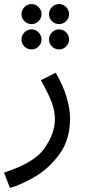

<svg xmlns="http://www.w3.org/2000/svg" viewBox="-45 -698 432 948"><path d="M4 230Q56 216 126 175.5Q196 135 248.5 63.5Q301 -8 301 -114Q301 -158 284.5 -216Q268 -274 230 -339L157 -302Q198 -228 212 -188.5Q226 -149 226 -107Q226 -41 176 32.5Q126 106 -25 154ZM111 -579Q131 -579 145.5 -593.5Q160 -608 160 -628Q160 -648 145.5 -663Q131 -678 111 -678Q90 -678 75.5 -663Q61 -648 61 -628Q61 -608 75.5 -593.5Q90 -579 111 -579ZM247 -579Q267 -579 281.5 -593.5Q296 -608 296 -628Q296 -648 281.5 -663Q267 -678 247 -678Q226 -678 211.5 -663Q197 -648 197 -628Q197 -608 211.5 -593.5Q226 -579 247 -579ZM111 -454Q131 -454 145.5 -468.5Q160 -483 160 -503Q160 -523 145.5 -538Q131 -553 111 -553Q90 -553 75.5 -538Q61 -523 61 -503Q61 -483 75.5 -468.5Q90 -454 111 -454ZM247 -454Q267 -454 281.5 -468.5Q296 -483 296 -503Q296 -523 281.5 -538Q267 -553 247 -553Q226 -553 211.5 -538Q197 -523 197 -503Q197 -483 211.5 -468.5Q226 -454 247 -454Z"/></svg>

Font: Noto Sans Arabic
Style: Regular
Weight: 400
Designer: Nadine Chahine - Monotype Design Team
Foundry: Monotype Imaging Inc.
Version: Version 1.902